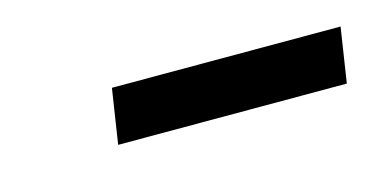

<svg xmlns="http://www.w3.org/2000/svg" viewBox="-26 -723 350 176"><g transform="rotate(-15 149.0 -635.0)"><path d="M73 -609 81 -661H298L290 -609Z"/></g></svg>

Font: Manuale
Style: Italic
Weight: 400
Italic angle: -11°
Designer: Eduardo Tunni / Pablo Cosgaya
Foundry: Eduardo Tunni / Pablo Cosgaya
Version: Version 1.002